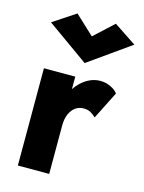

<svg xmlns="http://www.w3.org/2000/svg" viewBox="-113 -809 656 877"><g transform="rotate(15 215.0 -371.0)"><path d="M207.5 -460H59.3V0H207.5ZM341.2 -303 407 -433.7Q395.7 -449.5 372.4 -460.2Q349.2 -471 324.2 -471Q285.3 -471 250.6 -446Q215.8 -421 193.7 -378Q171.5 -335 171.5 -280L207.5 -227.5Q207.5 -260.5 217.4 -283Q227.3 -305.5 243.9 -317.6Q260.5 -329.7 282.3 -329.7Q302.3 -329.7 315.7 -322.3Q329 -315 341.2 -303ZM232.8 -657.2 142.7 -741.5 36.3 -671 232.8 -531 430.3 -671 324.2 -741.5Z"/></g></svg>

Font: Jost* Book
Style: Regular
Weight: 400
Version: Version 3.000